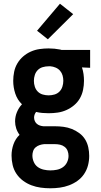

<svg xmlns="http://www.w3.org/2000/svg" viewBox="-20 -788 540 1031"><path d="M250 223Q224 223 198.5 219.5Q173 216 149 207Q125 198 104 182.5Q83 167 68.5 145.5Q54 124 48 98.5Q42 73 42 47Q42 16 52.5 -13.5Q63 -43 85 -64Q73 -80 67 -98.5Q61 -117 61 -136Q61 -162 71 -186Q81 -210 98 -228Q73 -252 62 -285.5Q51 -319 51 -354Q51 -378 56 -402.5Q61 -427 73.5 -448Q86 -469 104.5 -485Q123 -501 145.5 -511Q168 -521 192.5 -524.5Q217 -528 241 -528Q257 -528 272.5 -526.5Q288 -525 303 -522L310 -520H464V-424L420 -426Q426 -409 428.5 -390.5Q431 -372 431 -354Q431 -330 426 -305.5Q421 -281 409 -260Q397 -239 378 -223Q359 -207 336.5 -197Q314 -187 290 -183.5Q266 -180 241 -180Q224 -180 207 -181.5Q190 -183 174 -187Q169 -181 166 -173Q163 -165 163 -157Q163 -147 167 -138Q171 -129 178 -123Q185 -117 194 -114Q203 -111 213 -110H275Q298 -110 321 -107Q344 -104 365.5 -95.5Q387 -87 406 -73Q425 -59 437 -39.5Q449 -20 454 3Q459 26 459 49Q459 75 452.5 100Q446 125 431.5 146.5Q417 168 396 183Q375 198 351 207Q327 216 301.5 219.5Q276 223 250 223ZM241 -276Q257 -276 272.5 -280.5Q288 -285 299 -296Q310 -307 315 -322.5Q320 -338 320 -354Q320 -369 316 -383Q312 -397 302.5 -408Q293 -419 279 -425Q265 -431 251 -432H241Q225 -432 209.5 -427.5Q194 -423 183 -412Q172 -401 167 -385.5Q162 -370 162 -354Q162 -338 167 -322.5Q172 -307 183 -296Q194 -285 209.5 -280.5Q225 -276 241 -276ZM250 127Q268 127 285.5 123.5Q303 120 317.5 110Q332 100 340 83.5Q348 67 348 49Q348 35 343 22Q338 9 327 0.5Q316 -8 302.5 -11Q289 -14 275 -14H217Q205 -13 193 -9Q181 -5 171.5 3Q162 11 158 23Q154 35 154 47Q154 65 161.5 82Q169 99 183 109Q197 119 215 123Q233 127 250 127ZM237 -577 179 -623 302 -768 373 -712Z"/></svg>

Font: Iosevka SS18
Style: Bold
Weight: 700
Monospace: yes
Designer: Belleve Invis
Foundry: Belleve Invis
Version: Version 25.1.1; ttfautohint (v1.8.4)